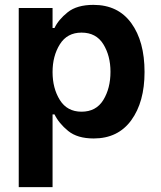

<svg xmlns="http://www.w3.org/2000/svg" viewBox="-20 -561 660 789"><path d="M57 208V-528H196V-446H204Q220 -480 258 -510.5Q296 -541 364 -541Q465 -541 519.5 -466Q574 -391 574 -265Q574 -142 519.5 -67Q465 8 365 8Q298 8 260 -23Q222 -54 204 -91H196V208ZM196 -265Q196 -198 226 -150Q256 -102 315 -102Q375 -102 404.5 -150Q434 -198 434 -266Q434 -332 404.5 -379.5Q375 -427 315 -427Q256 -427 226 -379Q196 -331 196 -265Z"/></svg>

Font: Lopes Sans
Style: Bold
Weight: 700
Designer: Gabriel Lam, Diego Maldonado
Foundry: TypeRant, Foresti Design
Version: Version 4.000